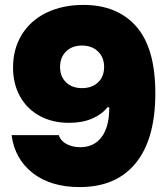

<svg xmlns="http://www.w3.org/2000/svg" viewBox="-20 -751 682 780"><path d="M611 -372Q611 -186 531.5 -88.5Q452 9 304 9Q186 9 113 -48Q40 -105 27 -202H219Q226 -179 250 -166Q274 -153 306 -153Q362 -153 393 -194.5Q424 -236 424 -315H416Q395 -287 355 -269.5Q315 -252 260 -252Q193 -252 141.5 -280Q90 -308 61.5 -359Q33 -410 33 -477Q33 -552 68.5 -610Q104 -668 169 -699.5Q234 -731 319 -731Q457 -731 534 -643Q611 -555 611 -372ZM224 -479Q224 -440 248.5 -416.5Q273 -393 313 -393Q354 -393 378.5 -416.5Q403 -440 403 -479Q403 -518 378 -542Q353 -566 313 -566Q273 -566 248.5 -542Q224 -518 224 -479Z"/></svg>

Font: Mona Sans Black
Style: Regular
Weight: 900
Designer: Deni Anggara
Foundry: GitHub
Version: Version 2.000